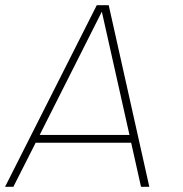

<svg xmlns="http://www.w3.org/2000/svg" viewBox="-50 -720 706 740"><path d="M323 -700H369L525.5 0H493.5L455.5 -170H87.5L1.5 0H-30.5ZM103 -200H449L342.5 -675Z"/></svg>

Font: Urbanist Thin
Style: Italic
Weight: 100
Italic angle: -8°
Designer: Corey Hu
Foundry: Corey Hu
Version: Version 1.321; ttfautohint (v1.8.4.7-5d5b)